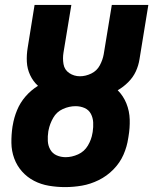

<svg xmlns="http://www.w3.org/2000/svg" viewBox="-20 -755 625 783"><path d="M245 8Q280 8 314.5 2Q349 -4 382.5 -20.5Q416 -37 442.5 -64Q469 -91 483.5 -124Q498 -157 503 -192L504 -198Q510 -233 509 -267.5Q508 -302 495.5 -333Q483 -364 460 -387Q483 -400 503 -420Q523 -440 534 -464Q545 -488 549 -514L585 -735H436L403 -534Q399 -511 387 -488.5Q375 -466 352 -455Q329 -444 306 -444Q282 -444 262.5 -457Q243 -470 239 -493.5Q235 -517 239 -541L271 -735H121L93 -561Q88 -531 89.5 -502.5Q91 -474 103 -448.5Q115 -423 135 -405Q106 -387 84 -361.5Q62 -336 49.5 -305.5Q37 -275 32 -244L31 -239Q26 -205 26.5 -172Q27 -139 38 -109Q49 -79 70 -55.5Q91 -32 119 -17.5Q147 -3 179.5 2.5Q212 8 245 8ZM248 -114Q228 -114 211 -121.5Q194 -129 185 -145Q176 -161 175 -180Q174 -199 177 -219L178 -224Q183 -250 197 -274.5Q211 -299 236.5 -310.5Q262 -322 288 -322Q308 -322 325 -314.5Q342 -307 350.5 -291Q359 -275 360 -256Q361 -237 358 -217L357 -212Q353 -186 338.5 -161.5Q324 -137 298.5 -125.5Q273 -114 248 -114Z"/></svg>

Font: Iosevka Sparkle Heavy Oblique
Style: Regular
Weight: 900
Italic angle: -9°
Designer: Belleve Invis
Foundry: Belleve Invis
Version: Version 4.5.0; ttfautohint (v1.8.3)